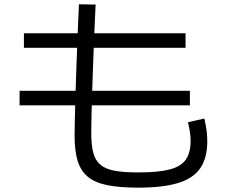

<svg xmlns="http://www.w3.org/2000/svg" viewBox="-20 -823 1040 883"><path d="M616 40Q531 40 474 28.7Q417 17.3 384.2 -9.8Q351.3 -37 337.1 -83.2Q323 -129.3 323 -199.3Q323 -222.7 324 -270.2Q325 -317.7 327 -381.3Q329 -445 331.5 -517.3Q334 -589.7 337 -663.2Q340 -736.7 343 -803.3L419.7 -802Q416.7 -739.3 413.7 -668.8Q410.7 -598.3 408.2 -528Q405.7 -457.7 403.7 -395.3Q401.7 -333 400.7 -284.8Q399.7 -236.7 399.7 -210.7Q399.7 -155.7 409 -120.4Q418.4 -85 441.9 -65.2Q465.4 -45.4 507.9 -37.7Q550.3 -30 616 -30Q707.3 -30 759.8 -43.5Q812.3 -57 834.5 -89Q856.6 -121 856.6 -175.3Q856.6 -195.7 852.9 -219.3Q849.3 -243 844.3 -260.7L919.7 -278Q926.7 -248.3 930 -223.7Q933.3 -199 933.3 -173.3Q933.3 -96.7 901.2 -49.7Q869 -2.7 799 18.7Q729 40 616 40ZM70 -338.6V-405.4H853.3V-338.6ZM90 -603.3V-670H833.3V-603.3Z"/></svg>

Font: M PLUS 1 Thin
Style: Regular
Weight: 100
Designer: Coji Morishita
Foundry: UNDERFOREST DESIGN
Version: Version 1.001